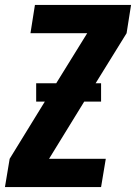

<svg xmlns="http://www.w3.org/2000/svg" viewBox="-20 -755 549 775"><path d="M0 0 19 -114 161 -345H126V-419H207L332 -621H103L121 -735H509L491 -621L366 -419H388V-345H320L178 -114H407L388 0Z"/></svg>

Font: Iosevka SS18 Heavy
Style: Italic
Weight: 900
Italic angle: -9°
Monospace: yes
Designer: Belleve Invis
Foundry: Belleve Invis
Version: Version 25.1.1; ttfautohint (v1.8.4)